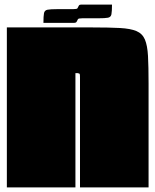

<svg xmlns="http://www.w3.org/2000/svg" viewBox="-20 -820 680 840"><path d="M10 -700H385Q458 -700 504.5 -697.5Q551 -695 577 -684Q603 -673 614 -647Q625 -621 627.5 -575Q630 -529 630 -455V0H330V-480Q330 -492 329 -495.5Q328 -499 320 -500H310V0H10ZM319 -784Q322 -791 325 -795.5Q328 -800 335 -800H470Q470 -770 467.5 -757.5Q465 -745 452.5 -742.5Q440 -740 409 -740H340Q323 -740 321 -736Q318 -729 315 -724.5Q312 -720 305 -720H170Q170 -750 172.5 -762.5Q175 -775 188 -777.5Q201 -780 231 -780H300Q317 -780 319 -784Z"/></svg>

Font: Badeen Display
Style: Regular
Weight: 400
Version: Version 1.000; ttfautohint (v1.8.4.7-5d5b)